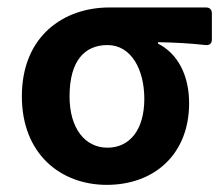

<svg xmlns="http://www.w3.org/2000/svg" viewBox="-20 -489 604 519"><path d="M39.1 -228.5C39.1 -73.2 143.6 10.7 268.6 10.7C397.5 10.7 491.2 -72.3 491.2 -210C491.2 -285.2 460.9 -343.8 407.2 -371.1V-375C454.1 -374 490.2 -372.1 536.1 -367.2C546.9 -366.2 552.7 -372.1 552.7 -381.8V-453.1C552.7 -462.9 546.9 -468.8 537.1 -468.8H275.4C153.3 -468.8 39.1 -392.6 39.1 -228.5ZM370.1 -221.7C370.1 -138.7 331.1 -89.8 270.5 -89.8C210 -89.8 168 -141.6 168 -228.5C168 -326.2 210 -367.2 270.5 -367.2C335 -367.2 370.1 -300.8 370.1 -221.7Z"/></svg>

Font: Ed Sans Neue SemiBold
Style: Regular
Weight: 600
Designer: Stephen Hutchings
Version: Version 1.004;PS 001.004;hotconv 1.0.88;makeotf.lib2.5.64775